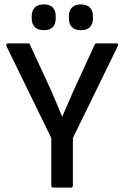

<svg xmlns="http://www.w3.org/2000/svg" viewBox="-20 -852 565 872"><path d="M223 0Q213 0 213 -10V-225L9 -643Q7 -648 9.5 -651.5Q12 -655 16 -655H107Q116 -655 117 -647L214 -437Q226 -408 238.5 -379.5Q251 -351 262 -323H263Q276 -352 288 -380.5Q300 -409 313 -438L409 -647Q411 -655 420 -655H508Q514 -655 516 -651.5Q518 -648 515 -643L311 -225V-10Q311 0 302 0ZM179 -715Q152 -715 138 -729Q124 -743 124 -768V-780Q124 -803 138 -817.5Q152 -832 179 -832Q207 -832 220 -817.5Q233 -803 233 -780V-768Q233 -743 220 -729Q207 -715 179 -715ZM347 -715Q320 -715 306.5 -729Q293 -743 293 -768V-780Q293 -803 306.5 -817.5Q320 -832 347 -832Q375 -832 388.5 -817.5Q402 -803 402 -780V-768Q402 -743 388.5 -729Q375 -715 347 -715Z"/></svg>

Font: Sofia Sans Semi Condensed SemiBold
Style: Regular
Weight: 600
Designer: Botio Nikoltchev, Ani Petrova
Foundry: lettersoup
Version: Version 4.100